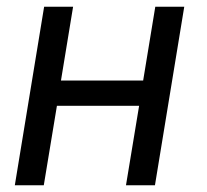

<svg xmlns="http://www.w3.org/2000/svg" viewBox="-20 -550 616 570"><path d="M24 0H110L149 -236H393L354 0H440L527 -530H441L405 -311H161L197 -530H111Z"/></svg>

Font: Iosevka Sparkle
Style: Italic
Weight: 400
Italic angle: -9°
Designer: Belleve Invis
Foundry: Belleve Invis
Version: Version 4.5.0; ttfautohint (v1.8.3)